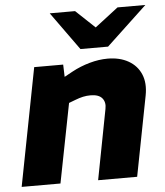

<svg xmlns="http://www.w3.org/2000/svg" viewBox="-53 -791 722 838"><g transform="rotate(-5 308.0 -372.0)"><path d="M8 0 108 -516H235L238 -425L202 -443L273 -482Q310 -502 351 -513.5Q392 -525 430 -525Q483 -525 521 -503.5Q559 -482 575.5 -443Q592 -404 582 -351L514 0H343L402 -307Q408 -336 393 -354Q378 -372 342 -372Q325 -372 309 -368.5Q293 -365 275 -358L246 -347L178 0ZM316 -577 367 -647 493 -744H615L437 -577ZM316 -577 196 -744H307L411 -646L437 -577Z"/></g></svg>

Font: REM
Style: Bold Italic
Weight: 700
Italic angle: -11°
Designer: Octavio Pardo
Foundry: Ashler Design
Version: Version 1.005;gftools[0.9.28]